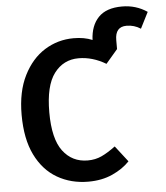

<svg xmlns="http://www.w3.org/2000/svg" viewBox="-58 -894 831 960"><g transform="rotate(-5 358.0 -414.0)"><path d="M347 15Q260 15 191 -25Q122 -65 82.5 -145.5Q43 -226 43 -347Q43 -463 83.5 -543.5Q124 -624 190 -665Q256 -706 335 -706Q389 -706 429 -689Q432 -761 471.5 -802Q511 -843 590 -843Q660 -843 716 -805L675 -724Q643 -745 604 -745Q547 -745 547 -678V-633L488 -564Q421 -604 351 -604Q275 -604 228.5 -542.5Q182 -481 182 -347Q182 -214 228.5 -152.5Q275 -91 353 -91Q391 -91 422.5 -105.5Q454 -120 493 -149L555 -69Q521 -33 468 -9Q415 15 347 15Z"/></g></svg>

Font: Trujillo Medium
Style: Regular
Weight: 500
Designer: Fira Sans original fonts by bBox Type GmbH, Carrois Corporate GbR, & Edenspiekermann AG / Changes by Cristiano Sobral
Foundry: Fira Sans original fonts by bBox Type GmbH, Carrois Corporate GbR, & Edenspiekermann AG / Changes by Cristiano Sobral
Version: Version 4.301;October 17, 2021;FontCreator 14.0.0.2814 64-bi